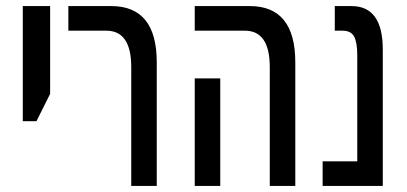

<svg xmlns="http://www.w3.org/2000/svg" viewBox="-20 -612 1340 632"><path d="M100 -213 145 -303V-592H55V-213Z M496 0V-407Q496 -592 346 -592H205V-511H330Q412 -511 412 -391V0Z M952 0V-407Q952 -592 802 -592H621V-511H786Q868 -511 868 -391V0ZM705 0V-354H621V0Z M1240 0V-449Q1240 -592 1137 -592H1082V-511H1107Q1136 -511 1146 -491Q1156 -471 1156 -430V-81H1042V0Z"/></svg>

Font: Noto Sans Hebrew Extra Condensed
Style: Regular
Weight: 400
Width: 2
Designer: Monotype Design Team
Foundry: Monotype Imaging Inc.
Version: 1.000